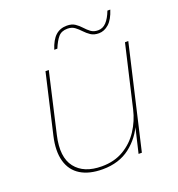

<svg xmlns="http://www.w3.org/2000/svg" viewBox="-124 -764 810 876"><g transform="rotate(-20 281.0 -326.5)"><path d="M227 10Q162 10 120.5 -15.5Q79 -41 65 -90.5Q51 -140 67 -210L134 -500H150L83 -208Q60 -108 100.5 -56Q141 -4 228 -4Q289 -4 334.5 -31Q380 -58 409 -102.5Q438 -147 450 -199L520 -500H536L420 0H404L437 -140L441 -139Q415 -74 361 -32Q307 10 227 10ZM508 -663Q494 -619 471.5 -599Q449 -579 423 -579Q399 -579 383.5 -589.5Q368 -600 355.5 -613.5Q343 -627 329 -637.5Q315 -648 294 -648Q265 -648 249.5 -630Q234 -612 220 -578H205Q219 -622 241 -642Q263 -662 296 -662Q320 -662 335.5 -651.5Q351 -641 363 -627.5Q375 -614 389 -603.5Q403 -593 424 -593Q447 -593 464 -611Q481 -629 494 -663Z"/></g></svg>

Font: Work Sans Thin
Style: Italic
Weight: 250
Italic angle: -13°
Designer: Wei Huang
Foundry: Wei Huang
Version: Version 2.012